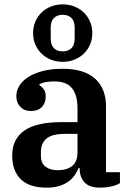

<svg xmlns="http://www.w3.org/2000/svg" viewBox="-20 -850 600 882"><path d="M195 12Q114 12 75 -27Q36 -66 36 -135Q36 -211 91.5 -250Q147 -289 265 -289H336V-352Q336 -413 311 -444.5Q286 -476 229 -476Q185 -476 161 -463V-459Q171 -453 180.5 -440.5Q190 -428 190 -406Q190 -377 172.5 -358.5Q155 -340 121 -340Q92 -340 73.5 -359Q55 -378 55 -409Q55 -433 68.5 -455.5Q82 -478 109 -495.5Q136 -513 175.5 -523.5Q215 -534 267 -534Q367 -534 417 -488.5Q467 -443 467 -361V-59H531V-9Q516 1 491 6.5Q466 12 440 12Q390 12 368 -12.5Q346 -37 346 -75V-78H341Q334 -61 323 -45Q312 -29 295 -16.5Q278 -4 253.5 4Q229 12 195 12ZM246 -68Q286 -68 311 -87Q336 -106 336 -151V-235H279Q219 -235 193.5 -213.5Q168 -192 168 -152V-134Q168 -100 189.5 -84Q211 -68 246 -68ZM268 -614Q294 -614 308.5 -629Q323 -644 323 -672V-724Q323 -752 308.5 -767Q294 -782 268 -782Q242 -782 227.5 -767Q213 -752 213 -724V-672Q213 -644 227.5 -629Q242 -614 268 -614ZM268 -566Q239 -566 214 -576Q189 -586 171 -603.5Q153 -621 142.5 -645Q132 -669 132 -698Q132 -727 142.5 -751Q153 -775 171 -792.5Q189 -810 214 -820Q239 -830 268 -830Q297 -830 322 -820Q347 -810 365 -792.5Q383 -775 393.5 -751Q404 -727 404 -698Q404 -669 393.5 -645Q383 -621 365 -603.5Q347 -586 322 -576Q297 -566 268 -566Z"/></svg>

Font: IBM Plex Serif SmBld
Style: Regular
Weight: 600
Designer: Mike Abbink, Paul van der Laan, Pieter van Rosmalen
Foundry: Bold Monday
Version: Version 3.001